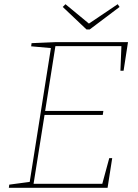

<svg xmlns="http://www.w3.org/2000/svg" viewBox="-20 -892 657 912"><path d="M499 -141H513L491 0H22L24 -15L129 -29L120 -21L223 -671L229 -663L128 -672L130 -687L247 -692H588L567 -556H552L557 -680L564 -673H236L244 -678L193 -356L188 -365H471L468 -346H185L193 -355L139 -16L133 -19H473L464 -12ZM539 -872 548 -859 406 -752H391L278 -859L291 -872L406 -777H398Z"/></svg>

Font: Bitter Thin
Style: Italic
Weight: 100
Italic angle: -9°
Designer: Sol Matas, and Bitter project Authors
Foundry: Sol Matas
Version: Version 2.002